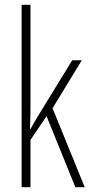

<svg xmlns="http://www.w3.org/2000/svg" viewBox="-20 -846 379 800"><path d="M107 -431V-826H70V-66H107V-263L174 -362L294 -66H333L199 -395L321 -595H281L138 -362C126 -343 119 -330 107 -308H105C107 -351 107 -387 107 -431Z"/></svg>

Font: Noto Sans Malayalam UI ExtraCondensed ExtraLight
Style: Regular
Weight: 200
Width: 2
Designer: Jelle Bosma - Monotype Design Team
Foundry: Monotype Imaging Inc.
Version: Version 2.104